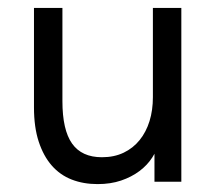

<svg xmlns="http://www.w3.org/2000/svg" viewBox="-20 -460 554 486"><path d="M227 6Q260 6 286.5 -3Q313 -12 333 -27Q353 -42 365.5 -61.5Q378 -81 384 -102L371 -131V0H439V-440H367V-214Q367 -181 358.5 -153.5Q350 -126 333.5 -105.5Q317 -85 293 -73.5Q269 -62 238 -62Q187 -62 162.5 -96.5Q138 -131 138 -204V-440H66V-188Q66 -138 78 -101.5Q90 -65 111 -41Q132 -17 161.5 -5.5Q191 6 227 6Z"/></svg>

Font: Tilda Sans VF
Style: Regular
Weight: 400
Designer: ParaType Ltd
Foundry: ParaType Ltd
Version: Version 1.010